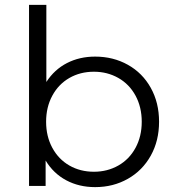

<svg xmlns="http://www.w3.org/2000/svg" viewBox="-20 -762 718 787"><path d="M632 -263Q632 -185 598 -124Q564 -63 504 -29Q444 5 370 5Q304 5 251.5 -23Q199 -51 167 -104V0H99V-742H170V-426Q203 -477 254.5 -503.5Q306 -530 370 -530Q444 -530 504 -496.5Q564 -463 598 -402Q632 -341 632 -263ZM561 -263Q561 -323 535.5 -370Q510 -417 465 -442.5Q420 -468 365 -468Q309 -468 264.5 -442.5Q220 -417 194.5 -370Q169 -323 169 -263Q169 -203 194.5 -156Q220 -109 264.5 -83.5Q309 -58 365 -58Q420 -58 465 -83.5Q510 -109 535.5 -156Q561 -203 561 -263Z"/></svg>

Font: Idrija
Style: Regular
Weight: 400
Designer: Julieta Ulanovsky
Foundry: Julieta Ulanovsky
Version: Version 7.200